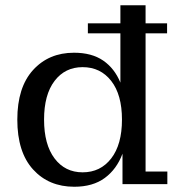

<svg xmlns="http://www.w3.org/2000/svg" viewBox="-20 -702 675 732"><path d="M263 10Q166 10 106 -56Q46 -122 46 -246Q46 -369 106 -435Q166 -501 262 -501Q330 -501 373.5 -471Q417 -441 439 -387V-575H315V-613H439V-682H535V-613H617V-575H535V-48H618V0H447V-116Q425 -57 379.5 -23.5Q334 10 263 10ZM295 -45Q363 -45 404 -98Q445 -151 445 -246Q445 -341 404 -393.5Q363 -446 295 -446Q228 -446 188 -393.5Q148 -341 148 -246Q148 -151 188 -98Q228 -45 295 -45Z"/></svg>

Font: Montagu Slab 144pt
Style: Regular
Weight: 400
Designer: Florian Karsten
Foundry: Florian Karsten
Version: Version 1.000; ttfautohint (v1.8.3)